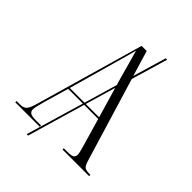

<svg xmlns="http://www.w3.org/2000/svg" viewBox="-241 -870 1061 1061"><g transform="rotate(45 289.0 -340.0)"><path d="M-1 0V-10H26Q54 -10 66.5 -24.5Q79 -39 92 -86L272 -714H312L357 -564L415 -760H426L363 -546L512 -54Q520 -27 530.5 -18.5Q541 -10 567 -10H576V0H368V-10H395Q428 -10 438 -17Q448 -24 448 -40Q448 -50 442.5 -69Q437 -88 433 -104L388 -259H278L179 80H168L268 -259H153L112 -118Q107 -99 101 -76Q95 -53 95 -41Q95 -25 107 -17.5Q119 -10 153 -10H190V0ZM156 -269H271L328 -464L317 -502Q299 -567 288 -606Q277 -645 269 -674Q261 -641 252.5 -611.5Q244 -582 232 -539ZM385 -269 333 -447 281 -269Z"/></g></svg>

Font: Noto Serif Display Condensed Light
Style: Regular
Weight: 300
Width: 3
Designer: Monotype Design Team
Foundry: Monotype Imaging Inc.
Version: Version 2.009